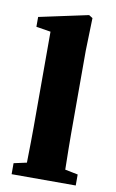

<svg xmlns="http://www.w3.org/2000/svg" viewBox="-83 -762 489 808"><g transform="rotate(10 161.5 -358.0)"><path d="M245 -58 300 -47V0H26V-47L81 -59Q83 -159 83 -210V-619L21 -629V-671L231 -716L247 -706L243 -566V-210Q243 -160 245 -58Z"/></g></svg>

Font: TypoPRO Source Serif Pro
Style: Bold
Weight: 700
Designer: Frank Grießhammer
Foundry: Adobe Systems Incorporated
Version: Version 1.017;PS 1.0;hotconv 1.0.79;makeotf.lib2.5.61930